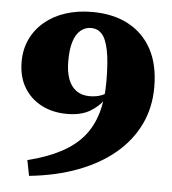

<svg xmlns="http://www.w3.org/2000/svg" viewBox="-49 -691 676 753"><g transform="rotate(5 288.5 -314.0)"><path d="M93 17 81 -44Q157 -63 211 -91.5Q265 -120 298 -159.5Q331 -199 347 -253Q363 -307 363 -375Q363 -457 353.5 -502Q344 -547 327 -564.5Q310 -582 285 -582Q262 -582 244 -567Q226 -552 216.5 -522Q207 -492 207 -445Q207 -404 217.5 -375Q228 -346 249.5 -330.5Q271 -315 301 -315Q325 -315 343.5 -321Q362 -327 379 -340L393 -307H363Q342 -277 307.5 -257.5Q273 -238 220 -238Q163 -238 119 -261Q75 -284 50 -326Q25 -368 25 -427Q25 -476 44 -516Q63 -556 97.5 -585Q132 -614 179.5 -629.5Q227 -645 284 -645Q367 -645 427 -613Q487 -581 519.5 -520.5Q552 -460 552 -372Q552 -292 520.5 -226Q489 -160 429.5 -109.5Q370 -59 285 -26.5Q200 6 93 17Z"/></g></svg>

Font: Source Serif 4 ExtraBold
Style: Regular
Weight: 800
Designer: Frank Grießhammer
Foundry: Adobe Systems Incorporated
Version: Version 4.004;hotconv 1.0.116;makeotfexe 2.5.65601